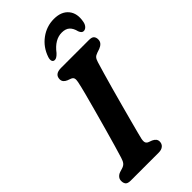

<svg xmlns="http://www.w3.org/2000/svg" viewBox="-282 -979 1042 1042"><g transform="rotate(-45 239.0 -458.0)"><path d="M249.5 -120Q245.5 -100.5 249.8 -91.5Q254 -82.5 266 -78.5L283.5 -72Q309 -60.5 309 -39Q309 -21 296.5 -10.5Q284 0 263 0H48Q25 0 17.2 -9.5Q9.5 -19 9.5 -34Q9 -48.5 17.8 -58.8Q26.5 -69 40 -73.5L61 -80Q76 -84.5 84.2 -94.2Q92.5 -104 98.5 -124Q106 -147.5 119 -192.5Q132 -237.5 147.5 -292.8Q163 -348 178.2 -403.8Q193.5 -459.5 205.8 -506.2Q218 -553 223.5 -580Q227 -596.5 224.2 -606.2Q221.5 -616 208 -621L189 -628Q163.5 -639 163.5 -661Q163.5 -700 213 -700H426.5Q449.5 -700 457.2 -690.8Q465 -681.5 465 -667Q465 -651.5 456 -641.8Q447 -632 432.5 -626.5L410.5 -619Q395.5 -614 388.5 -606.2Q381.5 -598.5 376 -580.5Q368.5 -556 356.5 -514.8Q344.5 -473.5 330.8 -424.2Q317 -375 303.5 -324.5Q290 -274 278.2 -230.5Q266.5 -187 258.8 -157.2Q251 -127.5 249.5 -120ZM351 -833Q297 -833 252.5 -774.5Q233.5 -754 220 -754Q207.5 -754 203.8 -764.2Q200 -774.5 205.5 -791Q224.5 -847.5 270.5 -881.5Q316.5 -915.5 373 -915.5Q430 -915.5 458 -881.5Q486 -847.5 475 -791Q472 -774.5 462.5 -764.2Q453 -754 441 -754Q427 -754 419 -774.5Q412 -804 396 -818.5Q380 -833 351 -833Z"/></g></svg>

Font: Fraunces 9pt S100 SemiBold
Style: Italic
Weight: 600
Italic angle: -16°
Version: Version 1.000; ttfautohint (v1.8.3)